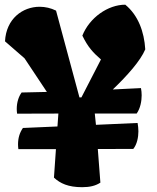

<svg xmlns="http://www.w3.org/2000/svg" viewBox="-20 -776 659 806"><path d="M57.1 -149.9H214.8L206.5 -30.3C232.9 -5.9 266.6 9.8 324.7 9.8C356 9.8 380.4 4.4 401.4 -9.3L390.6 -150.4L539.6 -150.9C555.2 -169.9 561 -200.2 561 -224.6C561 -234.4 559.6 -250 557.6 -259.8L382.8 -252L377.9 -299.3H553.7C569.3 -321.3 574.7 -351.6 574.7 -376C574.7 -384.8 573.7 -397.5 571.8 -406.2L453.6 -400.4C515.1 -459.5 569.8 -521 589.8 -568.8C585.4 -643.1 559.6 -712.4 505.9 -756.3C433.1 -756.3 356 -702.1 325.7 -626.5C349.1 -578.1 370.6 -555.2 403.8 -526.4L321.8 -367.2H313.5L215.3 -731.4C193.4 -742.2 169.9 -747.6 146.5 -747.6C75.2 -747.6 5.9 -697.8 1 -602.5L83 -531.2L176.8 -390.1L70.8 -387.7C58.1 -370.6 50.3 -345.7 50.3 -318.8C50.3 -312.5 50.8 -306.2 51.8 -298.8L225.1 -299.3L221.2 -245.1L76.2 -238.8C62.5 -218.8 55.7 -196.8 55.7 -169.9C55.7 -163.6 56.2 -157.2 57.1 -149.9Z"/></svg>

Font: Fruktur
Style: Regular
Weight: 400
Designer: Viktoriya Grabowska
Foundry: Viktoriya Grabowska
Version: Version 1.002